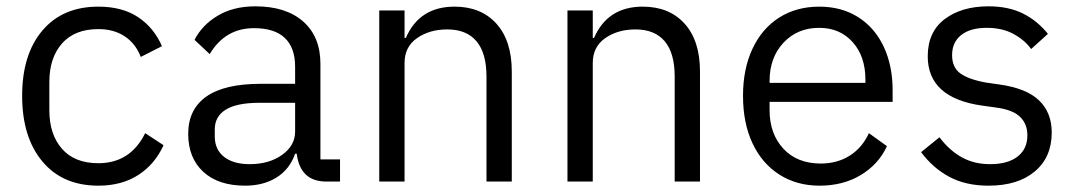

<svg xmlns="http://www.w3.org/2000/svg" viewBox="-20 -574 3403 607"><path d="M50 -271Q50 -402 114 -477.5Q178 -553 291 -553Q367 -553 417 -519.5Q467 -486 492 -428L425 -394Q409 -436 374.5 -459Q340 -482 291 -482Q216 -482 176 -436.5Q136 -391 136 -315V-226Q136 -149 176 -103.5Q216 -58 291 -58Q392 -58 439 -153L497 -115Q470 -55 417.5 -21Q365 13 291 13Q178 13 114 -63.5Q50 -140 50 -271Z M575 -151Q575 -228 632 -268.5Q689 -309 804 -309H913V-363Q913 -423 880.5 -454Q848 -485 783 -485Q692 -485 643 -403L595 -448Q619 -495 668.5 -524.5Q718 -554 787 -554Q884 -554 938.5 -506Q993 -458 993 -372V-70H1055V0H1012Q929 0 918 -88H913Q896 -39 854.5 -13Q813 13 755 13Q670 13 622.5 -31Q575 -75 575 -151ZM913 -158V-249H800Q729 -249 694 -227.5Q659 -206 659 -165V-143Q659 -101 688.5 -78Q718 -55 769 -55Q831 -55 872 -84.5Q913 -114 913 -158Z M1179 0V-541H1259V-454H1263Q1306 -553 1417 -553Q1501 -553 1549.5 -499Q1598 -445 1598 -348V0H1518V-332Q1518 -406 1486.5 -443.5Q1455 -481 1394 -481Q1338 -481 1298.5 -453.5Q1259 -426 1259 -375V0Z M1774 0V-541H1854V-454H1858Q1901 -553 2012 -553Q2096 -553 2144.5 -499Q2193 -445 2193 -348V0H2113V-332Q2113 -406 2081.5 -443.5Q2050 -481 1989 -481Q1933 -481 1893.5 -453.5Q1854 -426 1854 -375V0Z M2329 -271Q2329 -356 2359 -420Q2389 -484 2443.5 -518.5Q2498 -553 2570 -553Q2641 -553 2693.5 -519.5Q2746 -486 2774 -426Q2802 -366 2802 -289V-252H2413V-226Q2413 -151 2456.5 -104Q2500 -57 2575 -57Q2627 -57 2666.5 -82Q2706 -107 2727 -153L2784 -112Q2758 -55 2702 -21Q2646 13 2571 13Q2499 13 2444 -22Q2389 -57 2359 -121Q2329 -185 2329 -271ZM2413 -312H2716V-322Q2716 -396 2675.5 -441Q2635 -486 2570 -486Q2501 -486 2457 -439Q2413 -392 2413 -318Z M2892 -93 2950 -140Q2982 -98 3021 -76.5Q3060 -55 3110 -55Q3166 -55 3197 -79Q3228 -103 3228 -146Q3228 -182 3205 -204.5Q3182 -227 3129 -234L3086 -240Q2913 -264 2913 -396Q2913 -473 2966.5 -513.5Q3020 -554 3105 -554Q3168 -554 3213.5 -531.5Q3259 -509 3293 -467L3240 -419Q3219 -448 3183.5 -467Q3148 -486 3100 -486Q3047 -486 3018.5 -463Q2990 -440 2990 -400Q2990 -361 3016 -342Q3042 -323 3097 -313L3139 -307Q3225 -295 3265 -256.5Q3305 -218 3305 -155Q3305 -77 3251.5 -32Q3198 13 3105 13Q3034 13 2982 -14.5Q2930 -42 2892 -93Z"/></svg>

Font: IBM Plex Sans JP
Style: Regular
Weight: 400
Designer: Mike Abbink; Paul van der Laan; Pieter van Rosmalen; Wujin Sim; Yejin Wi; Jinhee Kim; Boomi Park; Yona Kim; Kichan Ma
Foundry: Sandoll Inc.
Version: Version 1.000